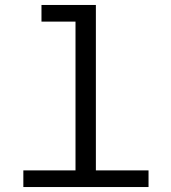

<svg xmlns="http://www.w3.org/2000/svg" viewBox="-20 -753 690 773"><path d="M284 0V-733H366V0ZM74 0V-67H578V0ZM147 -666V-733H325V-666Z"/></svg>

Font: Azeret Mono Thin Light
Style: Regular
Weight: 300
Version: Version 1.002